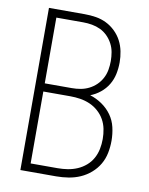

<svg xmlns="http://www.w3.org/2000/svg" viewBox="-83 -796 666 857"><g transform="rotate(10 250.0 -367.5)"><path d="M69 0V-735H231Q257 -735 282 -731Q307 -727 329.5 -716Q352 -705 370.5 -687Q389 -669 400.5 -647Q412 -625 417 -600Q422 -575 422 -550Q422 -523 416.5 -497Q411 -471 397.5 -448.5Q384 -426 363 -409Q342 -392 318 -383Q347 -374 372.5 -356.5Q398 -339 415.5 -314.5Q433 -290 440 -260Q447 -230 447 -199Q447 -171 441.5 -143.5Q436 -116 422 -92Q408 -68 386.5 -49.5Q365 -31 340 -20Q315 -9 287 -4.5Q259 0 231 0ZM109 -400H231Q252 -400 271.5 -403.5Q291 -407 309 -416Q327 -425 341.5 -439Q356 -453 365.5 -471Q375 -489 378.5 -509Q382 -529 382 -549Q382 -569 378.5 -589Q375 -609 365.5 -627Q356 -645 341.5 -659.5Q327 -674 309 -682.5Q291 -691 271 -694.5Q251 -698 231 -698H109ZM231 -37Q254 -37 276.5 -40.5Q299 -44 320 -53Q341 -62 358.5 -77Q376 -92 387 -112Q398 -132 402.5 -154.5Q407 -177 407 -200Q407 -223 402.5 -245.5Q398 -268 387 -287.5Q376 -307 358.5 -322.5Q341 -338 320 -347Q299 -356 276.5 -359.5Q254 -363 231 -363H109V-37Z"/></g></svg>

Font: Iosevka Extralight
Style: Regular
Weight: 200
Monospace: yes
Designer: Belleve Invis
Foundry: Belleve Invis
Version: Version 32.0.1; ttfautohint (v1.8.4)